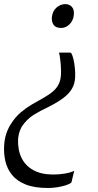

<svg xmlns="http://www.w3.org/2000/svg" viewBox="-34 -769 478 934"><path d="M312 -512Q319 -500 323.5 -480.5Q328 -461 330.2 -438Q332.5 -415 331.5 -392Q330 -361 315.8 -337Q301.5 -313 274 -292.2Q246.5 -271.5 204 -250Q161.5 -230 129 -209.8Q96.5 -189.5 71.5 -152.5Q67 -144 63.2 -134.2Q59.5 -124.5 57.2 -114.2Q55 -104 54 -94.5Q51.5 -41.5 70.2 -2.2Q89 37 128 58.5Q167 80 225 80Q253 80 280.5 75.5Q308 71 327 62L313.5 118.5Q305.5 126 287 132Q268.5 138 245.2 141.8Q222 145.5 199.5 145.5Q132.5 145.5 89.8 128Q47 110.5 23.8 81Q0.5 51.5 -7.8 15.2Q-16 -21 -14 -59Q-12.5 -91.5 -3 -119.8Q6.5 -148 21.5 -169.5Q40.5 -199.5 66.2 -221.5Q92 -243.5 120.5 -260.5Q149 -277.5 176 -292Q204.5 -308 223 -323.8Q241.5 -339.5 251.2 -359Q261 -378.5 262.5 -404.5Q263.5 -421.5 262.2 -443Q261 -464.5 258.5 -483.8Q256 -503 253 -513H306ZM325 -695.5Q322 -668 304 -650.5Q286 -633 264 -633Q237 -633 226.5 -648.5Q216 -664 218.5 -687Q222 -716 241.2 -732.5Q260.5 -749 283.5 -749Q304 -749 316 -735.2Q328 -721.5 325 -695.5Z"/></svg>

Font: Merriweather Light
Style: Italic
Weight: 300
Italic angle: -7.8°
Designer: Eben Sorkin
Foundry: Eben Sorkin
Version: Version 2.101